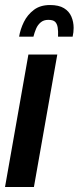

<svg xmlns="http://www.w3.org/2000/svg" viewBox="-23 -744 313 764"><path d="M-3 0 90 -527H205L112 0ZM176 -724Q211 -724 231.5 -711.5Q252 -699 261 -678Q270 -657 270 -633Q270 -624 269 -615.5Q268 -607 266 -598H208Q209 -620 206.5 -635Q204 -650 196 -657.5Q188 -665 169 -665Q151 -665 139 -655Q127 -645 120.5 -629.5Q114 -614 110 -598H53Q58 -628 72 -656.5Q86 -685 111.5 -704.5Q137 -724 176 -724Z"/></svg>

Font: Archivo ExtraCondensed
Style: Bold Italic
Weight: 700
Width: 2
Italic angle: -10°
Designer: Hector Gatti
Foundry: Omnibus-Type
Version: Version 2.001